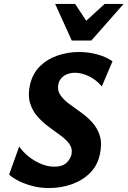

<svg xmlns="http://www.w3.org/2000/svg" viewBox="-20 -936 645 971"><path d="M227 15Q186 15 147.5 5.5Q109 -4 77.5 -19.5Q46 -35 26 -53L77 -195Q97 -166 126.5 -143Q156 -120 189.5 -106.5Q223 -93 255 -93Q295 -93 316 -112.5Q337 -132 342 -157Q347 -185 331 -207.5Q315 -230 286 -251Q257 -272 226 -295Q195 -318 169 -347.5Q143 -377 131.5 -416.5Q120 -456 132 -509Q146 -566 183 -602Q220 -638 272 -655.5Q324 -673 380 -673Q427 -673 471.5 -661Q516 -649 549 -626L495 -499Q465 -534 428.5 -551Q392 -568 359 -568Q339 -568 321.5 -561.5Q304 -555 291.5 -542Q279 -529 275 -510Q269 -480 284.5 -456.5Q300 -433 328 -412Q356 -391 388 -368.5Q420 -346 446.5 -317Q473 -288 485 -248.5Q497 -209 485 -155Q473 -98 434 -60Q395 -22 341 -3.5Q287 15 227 15ZM343 -731 389 -806 509 -916H605L442 -731ZM343 -731 259 -916H360L432 -807L442 -731Z"/></svg>

Font: Ysabeau ExtraBold
Style: Italic
Weight: 800
Italic angle: -12°
Designer: Christian Thalmann (Catharsis Fonts)
Version: Version 2.002